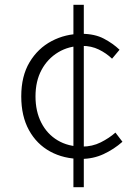

<svg xmlns="http://www.w3.org/2000/svg" viewBox="-20 -743 575 795"><path d="M316 -85Q244 -85 188 -115.5Q132 -146 100 -204Q68 -262 68 -344Q68 -428 102.5 -485.5Q137 -543 194 -573Q251 -603 318 -603Q372 -603 410 -583Q448 -563 475 -537L444 -500Q420 -523 389 -538Q358 -553 321 -553Q265 -553 221 -526.5Q177 -500 152 -453.5Q127 -407 127 -344Q127 -282 151 -235Q175 -188 218.5 -162Q262 -136 320 -136Q362 -136 397 -153.5Q432 -171 458 -194L487 -156Q452 -125 409 -105Q366 -85 316 -85ZM284 32V-723H327V32Z"/></svg>

Font: Noto Sans KR Thin Light
Style: Regular
Weight: 300
Version: Version 2.004-H2;hotconv 1.0.118;makeotfexe 2.5.65603